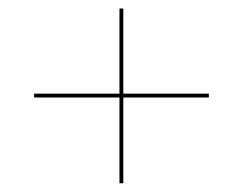

<svg xmlns="http://www.w3.org/2000/svg" viewBox="-20 -610 570 450"><path d="M260 -180.5H269V-381.5H469.5V-390.5H269V-590H260V-390.5H60V-381.5H260Z"/></svg>

Font: Bodoni* 24pt
Style: Italic
Weight: 400
Italic angle: -13°
Version: Version 2.3